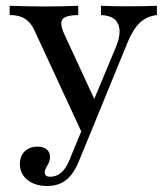

<svg xmlns="http://www.w3.org/2000/svg" viewBox="-20 -435 573 653"><path d="M260.5 21 97.6 -330.6Q85.5 -358.1 65.3 -371Q45.2 -383.9 12.9 -383.9V-415.3Q44.4 -414.5 71.8 -413.7Q99.2 -412.9 129 -412.9Q163.7 -412.9 192.7 -413.7Q221.8 -414.5 246 -415.3V-383.9Q202.4 -383.1 192.3 -369Q182.3 -354.8 198.4 -319.4L308.1 -82.3L291.1 -75.8L372.6 -271Q387.9 -306.5 386.7 -331Q385.5 -355.6 370.2 -369Q354.8 -382.3 323.4 -383.9V-415.3Q343.5 -414.5 360.1 -414.1Q376.6 -413.7 392.3 -413.7Q408.1 -413.7 425.8 -413.7Q449.2 -413.7 472.6 -414.1Q496 -414.5 513.7 -415.3V-383.9Q479.8 -379.8 456.5 -358.5Q433.1 -337.1 413.7 -290.3L286.3 21ZM140.3 197.6Q99.2 197.6 73.4 177Q47.6 156.5 47.6 122.6Q47.6 96 64.1 79.8Q80.6 63.7 107.3 63.7Q127.4 63.7 138.7 73Q150 82.3 150 98.4Q150 110.5 145.6 119.4Q141.1 128.2 136.7 135.9Q132.3 143.5 132.3 151.6Q132.3 166.1 150.8 166.1Q171.8 166.1 187.9 152.4Q204 138.7 215.3 111.3L267.7 -15.3L295.2 -0.8L246.8 116.9Q235.5 143.5 220.6 161.7Q205.6 179.8 185.9 188.7Q166.1 197.6 140.3 197.6Z"/></svg>

Font: Playfair 12pt Medium
Style: Regular
Weight: 500
Designer: Claus Eggers Sørensen
Foundry: Claus Eggers Sørensen
Version: Version 2.000;gftools[0.9.28]